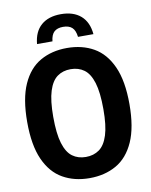

<svg xmlns="http://www.w3.org/2000/svg" viewBox="-101 -1021 866 1103"><g transform="rotate(-10 332.0 -469.0)"><path d="M331.5 9.5Q243 9.5 175.8 -28.8Q108.5 -67 71 -150.8Q33.5 -234.5 33.5 -370Q33.5 -505.5 71 -589.2Q108.5 -673 175.8 -711.2Q243 -749.5 331.5 -749.5Q420.5 -749.5 487.5 -711.2Q554.5 -673 592.2 -589.2Q630 -505.5 630 -370Q630 -234.5 592.5 -150.8Q555 -67 487.8 -28.8Q420.5 9.5 331.5 9.5ZM331.5 -114Q377 -114 409.8 -137.5Q442.5 -161 460 -216.2Q477.5 -271.5 477.5 -366.5Q477.5 -465.5 460 -522Q442.5 -578.5 409.8 -602.2Q377 -626 331.5 -626Q286 -626 253.5 -602.5Q221 -579 203.5 -523.8Q186 -468.5 186 -373.5Q186 -274.5 203.5 -218Q221 -161.5 253.5 -137.8Q286 -114 331.5 -114ZM167 -801.5Q173.5 -873 216 -910Q258.5 -947 331 -947Q404 -947 446.8 -909.8Q489.5 -872.5 496 -801.5H406Q401.5 -840 383.2 -856.5Q365 -873 331 -873Q297.5 -873 279.2 -856.5Q261 -840 257 -801.5Z"/></g></svg>

Font: Encode Sans Condensed Condensed
Style: Bold
Weight: 700
Width: 3
Designer: Multiple Designers
Foundry: Impallari Type
Version: Version 3.000; ttfautohint (v1.8.3) -l 8 -r 50 -G 200 -x 14 